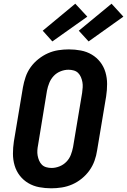

<svg xmlns="http://www.w3.org/2000/svg" viewBox="-20 -1010 687 1038"><path d="M257 8Q224 8 192 2Q160 -4 133 -20Q106 -36 87 -60.5Q68 -85 59 -115.5Q50 -146 50 -179Q50 -212 55 -245L104 -538Q109 -566 118.5 -594Q128 -622 145.5 -646.5Q163 -671 187.5 -690.5Q212 -710 239 -722Q266 -734 295 -738.5Q324 -743 352 -743Q385 -743 417 -737Q449 -731 476 -715Q503 -699 522 -674.5Q541 -650 550 -619.5Q559 -589 559 -556Q559 -523 554 -490L505 -197Q501 -169 491 -141Q481 -113 463.5 -88.5Q446 -64 422 -44.5Q398 -25 370.5 -13Q343 -1 314 3.5Q285 8 257 8ZM259 -102Q280 -102 301.5 -110.5Q323 -119 339 -135.5Q355 -152 363 -173Q371 -194 375 -215L424 -508Q426 -523 427 -537.5Q428 -552 425.5 -566Q423 -580 417.5 -593Q412 -606 402.5 -615.5Q393 -625 379 -629Q365 -633 350 -633Q329 -633 307.5 -624.5Q286 -616 270.5 -599.5Q255 -583 246.5 -562Q238 -541 234 -520L186 -227Q183 -212 182 -197.5Q181 -183 183.5 -169Q186 -155 191.5 -142Q197 -129 206.5 -119.5Q216 -110 230 -106Q244 -102 259 -102ZM459 -786 406 -844 583 -990 647 -920ZM263 -786 211 -844 387 -990 452 -920Z"/></svg>

Font: Iosevka SS04 XBd Ex Obl
Style: Regular
Weight: 800
Width: 7
Italic angle: -9°
Monospace: yes
Designer: Belleve Invis
Foundry: Belleve Invis
Version: Version 19.0.0; ttfautohint (v1.8.4)